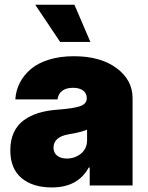

<svg xmlns="http://www.w3.org/2000/svg" viewBox="-20 -793 631 821"><path d="M201.7 8.5Q120 8.5 72.1 -31.6Q24.1 -71.7 24.1 -150.6Q24.1 -194.2 39.2 -226.7Q54.3 -259.2 82.4 -279.3Q110.4 -299.4 145.4 -310Q180.4 -320.7 224.4 -323.9Q295.5 -329.2 323.2 -339.1Q350.9 -349.1 350.9 -372.2V-373.6Q350.9 -394.5 334.9 -406.1Q318.9 -417.6 292.6 -417.6Q263.8 -417.6 246.6 -405.2Q229.4 -392.8 225.9 -367.9H45.5Q47.9 -405.9 64.6 -438.7Q81.3 -471.6 111.5 -497.3Q141.7 -523.1 188.9 -537.8Q236.2 -552.6 295.5 -552.6Q409.8 -552.6 478.3 -501.8Q546.9 -451 546.9 -373.6V0H363.6V-76.7H359.4Q313.2 8.5 201.7 8.5ZM237.2 -613.6 130.7 -772.7H298.3L366.5 -613.6ZM265.6 -115.1Q300.8 -115.1 326.5 -136.4Q352.3 -157.7 352.3 -193.2V-238.6Q323.2 -226.6 274.1 -218.8Q241.1 -213.4 225 -198.7Q208.8 -183.9 208.8 -161.9Q208.8 -139.6 224.4 -127.3Q240.1 -115.1 265.6 -115.1Z"/></svg>

Font: Karasuma Gothic
Style: Black
Weight: 900
Designer: Rasmus Andersson / Ryoko Nishizuka
Foundry: Genbu
Version: Version 1.00